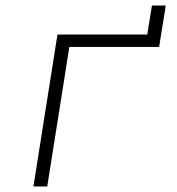

<svg xmlns="http://www.w3.org/2000/svg" viewBox="-20 -675 640 695"><path d="M151 0H101L188 -550H513L530 -655H580L556 -505H231Z"/></svg>

Font: JetBrains Mono Extra Light
Style: Italic
Weight: 200
Italic angle: -9°
Monospace: yes
Designer: Philipp Nurullin, Konstantin Bulenkov
Foundry: JetBrains
Version: 2.002